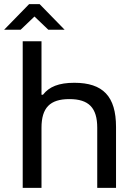

<svg xmlns="http://www.w3.org/2000/svg" viewBox="-51 -910 632 930"><path d="M59 -710V0H150V-291C150 -388 191 -430 285 -430C379 -430 420 -388 420 -291V0H511V-295C511 -443 448 -509 309 -509C234 -509 187 -490 157 -451H150V-710ZM-31 -766H49L116 -830L183 -766H262L141 -890H90Z"/></svg>

Font: LT Wave Alt
Style: Regular
Weight: 400
Designer: Daniel Lyons
Version: Version 2.5 (Glyphs App)